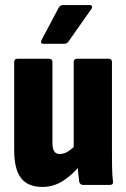

<svg xmlns="http://www.w3.org/2000/svg" viewBox="-20 -730 498 758"><path d="M148 8Q90 8 63 -27Q36 -62 36 -137V-485Q36 -498 49 -498H174Q187 -498 187 -485V-168Q187 -143 194 -132.5Q201 -122 216 -122Q233 -122 250 -133Q267 -144 283 -161L301 -84Q273 -46 233.5 -19Q194 8 148 8ZM308 0Q297 0 293 -11Q291 -27 288.5 -50Q286 -73 286 -92L271 -137V-485Q271 -498 284 -498H409Q422 -498 422 -485V-130Q422 -98 422.5 -68.5Q423 -39 426 -14Q428 0 414 0ZM152 -557Q137 -557 144 -572L212 -700Q218 -710 229 -710H334Q341 -710 343 -705.5Q345 -701 341 -695L251 -567Q245 -557 233 -557Z"/></svg>

Font: Sofia Sans Condensed Black
Style: Regular
Weight: 900
Designer: Botio Nikoltchev, Ani Petrova
Foundry: lettersoup
Version: Version 4.101